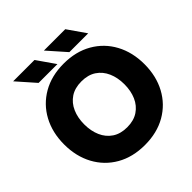

<svg xmlns="http://www.w3.org/2000/svg" viewBox="-232 -1065 1254 1254"><g transform="rotate(-45 395.5 -437.5)"><path d="M24.4 -361.3Q24.4 -471.2 70.3 -556.2Q116.2 -641.1 199.7 -689.2Q283.2 -737.3 395.5 -737.3Q507.8 -737.3 591.3 -689.2Q674.8 -641.1 720.7 -556.2Q766.6 -471.2 766.6 -361.3Q766.6 -251.5 720.7 -166.5Q674.8 -81.5 591.3 -33.4Q507.8 14.6 395.5 14.6Q283.2 14.6 199.7 -33.4Q116.2 -81.5 70.3 -166.5Q24.4 -251.5 24.4 -361.3ZM210 -361.3Q210 -300.3 231 -252.4Q252 -204.6 293.2 -177Q334.5 -149.4 395.5 -149.4Q456.5 -149.4 497.8 -177Q539.1 -204.6 560.1 -252.4Q581.1 -300.3 581.1 -361.3Q581.1 -422.4 560.1 -470.2Q539.1 -518.1 497.8 -545.7Q456.5 -573.2 395.5 -573.2Q334.5 -573.2 293.2 -545.7Q252 -518.1 231 -470.2Q210 -422.4 210 -361.3ZM190.9 -763.7 80.6 -888.7H277.8L364.7 -763.7ZM475.1 -763.7 364.7 -888.7H562L648.9 -763.7Z"/></g></svg>

Font: Giphurs Black
Style: Regular
Weight: 900
Version: Version 0.920; ttfautohint (v1.8.4.7-5d5b)